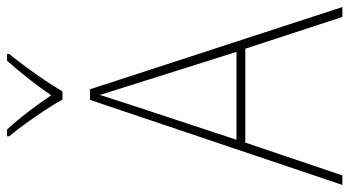

<svg xmlns="http://www.w3.org/2000/svg" viewBox="-243 -747 990 544"><g transform="rotate(-90 252.0 -475.0)"><path d="M476 0 386 -275H120L27 0H0L241 -715H271L504 0ZM282 -601Q276 -621 269.5 -641Q263 -661 255 -687Q248 -665 241 -643.5Q234 -622 227 -600L128 -300H377ZM242 -793Q230 -815 211.5 -843Q193 -871 173.5 -898Q154 -925 138 -944V-950H157Q182 -923 208 -889Q234 -855 254 -825Q297 -888 352 -950H371V-944Q354 -923 334 -896Q314 -869 296 -842Q278 -815 265 -793Z"/></g></svg>

Font: Noto Sans SemiCondensed Thin
Style: Regular
Weight: 100
Width: 4
Designer: Monotype Design Team
Foundry: Monotype Imaging Inc.
Version: Version 2.013; ttfautohint (v1.8.4.7-5d5b)